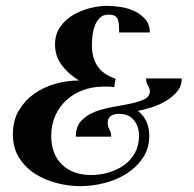

<svg xmlns="http://www.w3.org/2000/svg" viewBox="-20 -627 664 656"><path d="M387 -516Q387 -529 386.5 -540Q386 -551 383 -559.5Q380 -568 372.5 -572.5Q365 -577 351 -577Q332 -577 321 -566Q310 -555 304 -539Q298 -523 296 -505Q294 -487 294 -473Q294 -429 313.5 -400.5Q333 -372 375 -358L370 -329Q361 -331 351.5 -331Q342 -331 333 -331Q296 -331 263.5 -319Q231 -307 207 -285Q183 -263 169 -232Q155 -201 155 -163Q155 -100 192 -64.5Q229 -29 292 -29Q322 -29 351 -37.5Q380 -46 403.5 -62.5Q427 -79 441 -104.5Q455 -130 455 -163Q455 -195 437.5 -216.5Q420 -238 387 -238Q370 -238 359 -231Q348 -224 348 -206Q348 -195 354 -184.5Q360 -174 360 -160H239Q239 -194 257.5 -214Q276 -234 304.5 -245Q333 -256 365.5 -261.5Q398 -267 426.5 -273Q455 -279 473.5 -288Q492 -297 492 -315Q492 -324 485.5 -334.5Q479 -345 479 -359H601Q601 -333 585 -314Q569 -295 546 -281.5Q523 -268 497 -260Q471 -252 451 -248Q471 -233 480.5 -211Q490 -189 490 -164Q490 -119 467.5 -86.5Q445 -54 410.5 -32.5Q376 -11 334.5 -1Q293 9 255 9Q215 9 174 -1.5Q133 -12 99.5 -33.5Q66 -55 45 -88.5Q24 -122 24 -168Q24 -215 44 -249Q64 -283 96 -306Q128 -329 168.5 -340.5Q209 -352 250 -352Q216 -372 192 -403Q168 -434 168 -475Q168 -509 185 -534Q202 -559 228.5 -575Q255 -591 286.5 -599Q318 -607 347 -607Q368 -607 393.5 -603Q419 -599 440.5 -588.5Q462 -578 477 -560.5Q492 -543 492 -516Z"/></svg>

Font: Gamine
Style: Bold Italic
Weight: 700
Designer: Tapiwanashe Sebastian Garikayi
Version: Version 1.000